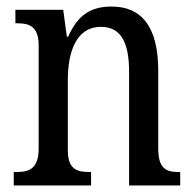

<svg xmlns="http://www.w3.org/2000/svg" viewBox="-20 -566 594 586"><path d="M22 0H258V-41H253C215 -41 187 -49 187 -108V-321C187 -405 211 -484 288 -484C352 -484 374 -432 374 -346V0H530V-41H526C488 -41 463 -50 463 -113V-349C463 -486 411 -546 321 -546C261 -546 219 -524 188 -454H184L173 -536H27V-495H32C69 -495 98 -486 98 -427V-113C98 -50 68 -41 30 -41H22Z"/></svg>

Font: Noto Serif Khmer Condensed
Style: Regular
Weight: 400
Width: 3
Designer: Danh Hong and the Monotype Design Team
Foundry: Monotype Imaging Inc.
Version: Version 2.004